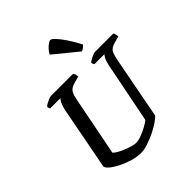

<svg xmlns="http://www.w3.org/2000/svg" viewBox="-259 -1137 1298 1298"><g transform="rotate(-45 390.5 -487.5)"><path d="M336 0Q295 0 252 -13Q209 -26 171.5 -45Q134 -64 111 -84Q88 -104 89 -118L175 -567Q182 -601 192.5 -622Q203 -643 211 -648H113Q111 -651 108 -656.5Q105 -662 106 -671Q113 -678 127 -685.5Q141 -693 154.5 -698.5Q168 -704 174 -704H388Q391 -700 395 -690Q399 -680 398 -666L350 -653Q319 -644 305 -627.5Q291 -611 282 -567L198 -139Q205 -130 224.5 -118.5Q244 -107 269.5 -96.5Q295 -86 319 -79Q343 -72 358 -72Q380 -72 411 -83.5Q442 -95 470 -110.5Q498 -126 512 -138L597 -566Q604 -603 614 -623Q624 -643 632 -648H535Q533 -650 530 -656.5Q527 -663 527 -671Q534 -678 548.5 -685.5Q563 -693 576.5 -698.5Q590 -704 595 -704H772Q775 -700 778.5 -690Q782 -680 781 -666L734 -653Q713 -647 700.5 -638.5Q688 -630 680 -611.5Q672 -593 665 -558L580 -113Q569 -99 540.5 -79.5Q512 -60 474.5 -42Q437 -24 400 -12Q363 0 336 0ZM536 -769 367 -907Q375 -924 389 -939.5Q403 -955 417.5 -965Q432 -975 439 -975Q450 -975 471.5 -952.5Q493 -930 520 -890Q547 -850 575 -796Q570 -791 559 -781.5Q548 -772 536 -769Z"/></g></svg>

Font: Texturina SemiBold
Style: Italic
Weight: 600
Italic angle: -11°
Designer: Guillermo Torres Carreño
Foundry: Omnibus-Type
Version: Version 1.002; ttfautohint (v1.8.3)